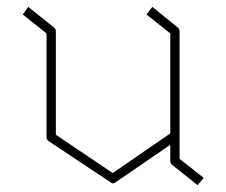

<svg xmlns="http://www.w3.org/2000/svg" viewBox="-20 -579 657 557"><path d="M501 -488V-118L571 -63L553 -42L479 -101Q474 -106 474 -111V-159L315 -50Q312 -47 307 -47Q304 -47 301 -50L122 -169Q115 -174 115 -181V-482L46 -537L62 -559L137 -499Q142 -494 142 -489V-188L307 -77L474 -192V-482L405 -537L422 -559L496 -499Q501 -494 501 -488Z"/></svg>

Font: Envoyer
Style: Regular
Weight: 400
Version: Version 0.1